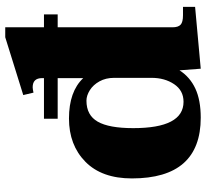

<svg xmlns="http://www.w3.org/2000/svg" viewBox="-46 -710 767 714"><g transform="rotate(-90 337.0 -353.5)"><path d="M668 -56V-11L438 10L432 -69Q407 -30 364 -10Q321 10 256 10Q30 10 30 -246Q30 -358 92 -419Q154 -480 253 -480Q353 -480 403 -427V-522H252V-573H403V-580Q403 -615 369 -615Q363 -615 349 -612L340 -650L555 -717H592V-573H640V-522H592V-95Q592 -74 601.5 -65Q611 -56 637 -56ZM404 -312Q404 -343 391 -366.5Q378 -390 358 -402.5Q338 -415 319 -415Q265 -415 241 -373Q217 -331 217 -241Q217 -54 315 -54Q357 -54 380.5 -89Q404 -124 404 -173Z"/></g></svg>

Font: Taviraj ExtraBold
Style: Regular
Weight: 800
Designer: Katatrad Team
Foundry: CadsonDemak
Version: Version 1.001